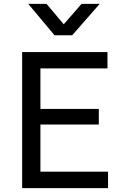

<svg xmlns="http://www.w3.org/2000/svg" viewBox="-20 -968 645 988"><path d="M94 0V-700H533V-616H188V-407.5H488.5V-327H188V-84.5H536V0ZM260.5 -786.5 125.5 -948H219.5L308 -843L399.5 -948H493L351.5 -786.5Z"/></svg>

Font: Geologica Roman Light
Style: Regular
Weight: 300
Designer: Sindre Bremnes, Frode Helland
Foundry: Monokrom Skriftforlag AS
Version: Version 1.010;gftools[0.9.28]